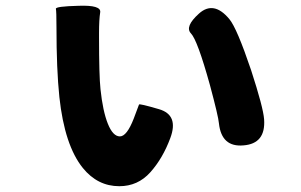

<svg xmlns="http://www.w3.org/2000/svg" viewBox="-20 -591 1040 663"><path d="M392 52Q317 52 266 -11Q203 -89 185 -256Q175 -351 175 -498Q175 -552 173 -560.5Q171 -569 251 -571Q330 -574 326 -548.5Q322 -523 322 -478V-462Q322 -330 327 -283Q335 -207 352.5 -163.5Q370 -120 394 -120Q418 -120 442 -182Q459 -226 460 -230Q461 -234 529 -214Q598 -194 568 -114Q542 -44 499 4Q456 52 392 52ZM821 -89Q745 -82 736 -165Q734 -189 705 -297Q662 -452 639.5 -475.5Q617 -499 667 -544Q718 -590 772 -525Q798 -494 847 -349Q889 -220 892 -179Q898 -95 821 -89Z"/></svg>

Font: Resource Han Rounded JP Heavy
Style: Regular
Weight: 900
Designer: Cyano Hao (round all glyphs); Ryoko NISHIZUKA 西塚涼子 (kana, bopomofo & ideographs); Paul D. Hunt (Latin, Greek & Cyrillic)
Foundry: Cyano Hao
Version: 0.990